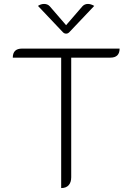

<svg xmlns="http://www.w3.org/2000/svg" viewBox="-20 -947 673 976"><path d="M291 -654H45Q45 -700 92 -700H588Q588 -654 541 -654H342V-46Q342 -20 329 -5.5Q316 9 291 9ZM399 -915Q410 -927 427 -927Q442 -927 459 -917L332 -783Q325 -776 316 -776Q307 -776 300 -783L173 -917Q188 -927 204 -927Q222 -927 233 -915L316 -819Z"/></svg>

Font: K2D Thin
Style: Regular
Weight: 100
Designer: Katatrad Aksorn Co.,Ltd.
Foundry: Cadson Demak Co.,Ltd.
Version: Version 1.000; ttfautohint (v1.6)